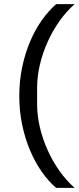

<svg xmlns="http://www.w3.org/2000/svg" viewBox="-20 -780 384 936"><path d="M74 -312Q74 -385 88 -452Q102 -519 126.5 -577Q151 -635 184 -681.5Q217 -728 254 -760H344Q303 -724 269.5 -676.5Q236 -629 212 -575.5Q188 -522 174.5 -465Q161 -408 161 -353V-271Q161 -216 174.5 -159Q188 -102 212 -48.5Q236 5 269.5 52.5Q303 100 344 136H254Q217 105 184 58Q151 11 126.5 -47Q102 -105 88 -172Q74 -239 74 -312Z"/></svg>

Font: IBM Plex Sans Devanagari Text
Style: Regular
Weight: 450
Designer: Mike Abbink, Paul van der Laan, Pieter van Rosmalen, Erin McLaughlin
Foundry: Bold Monday
Version: Version 1.1